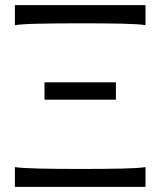

<svg xmlns="http://www.w3.org/2000/svg" viewBox="-20 -728 637 748"><path d="M546.9 -77.1V0H38.1V-77.1Q64 -72.8 132.3 -71.3Q200.7 -69.8 297.9 -69.8Q392.6 -69.8 457.3 -71.3Q522 -72.8 546.9 -77.1ZM297.9 -637.2Q200.7 -637.2 132.3 -635.7Q64 -634.3 38.1 -629.9V-708H546.9V-629.9Q522 -634.3 457.3 -635.7Q392.6 -637.2 297.9 -637.2ZM153.3 -407.2H431.6V-339.8H153.3Z"/></svg>

Font: Lesson One Light
Style: Regular
Weight: 300
Designer: But Ko, Victor Gaultney, Annie Olsen, Julie Remington, Don Collingsworth, Eric Hays, Becca Hirsbrunner
Version: Version 1.100